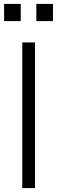

<svg xmlns="http://www.w3.org/2000/svg" viewBox="-20 -962 292 982"><path d="M86 -854V-942H1V-854ZM251 -854V-942H166V-854ZM159 0V-745H94V0Z"/></svg>

Font: Plus Jakarta Sans Light
Style: Regular
Weight: 300
Designer: Gumpita Rahayu
Foundry: Tokotype
Version: Version 2.071;gftools[0.9.30]